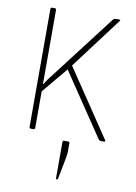

<svg xmlns="http://www.w3.org/2000/svg" viewBox="-96 -705 714 1005"><g transform="rotate(10 261.5 -202.5)"><path d="M310 41V88Q310 103 284 232Q282 238 277.5 238Q273 238 273 232V41Q273 32 281 32H302Q310 32 310 41ZM112 0H98Q90 0 90 -9V-634Q90 -643 98 -643H112Q120 -643 120 -634V-242H124Q130 -255 139 -267L420 -634Q427 -643 436 -643H455Q465 -643 457 -634L253 -363L491 -9Q497 0 487 0H471Q462 0 456 -9L234 -339L120 -202V-9Q120 0 112 0Z"/></g></svg>

Font: Rajdhani Light
Style: Regular
Weight: 300
Designer: Satya Rajpurohit, Jyotish Sonowal
Foundry: Indian Type Foundry
Version: Version 1.201;PS 1.0;hotconv 1.0.78;makeotf.lib2.5.61930; tt